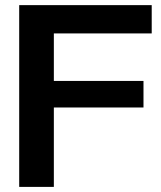

<svg xmlns="http://www.w3.org/2000/svg" viewBox="-20 -732 629 752"><path d="M190.9 0H55.2V-711.9H574.2V-601.1H190.9V-415H542V-311H190.9Z"/></svg>

Font: Creato Display
Style: Bold
Weight: 700
Version: Version 1.000